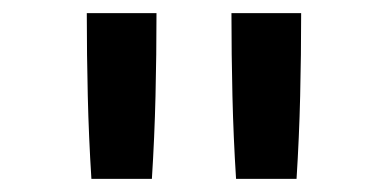

<svg xmlns="http://www.w3.org/2000/svg" viewBox="-20 -723 590 292"><path d="M119 -451Q115 -514 113.5 -577Q112 -640 112 -703H218Q218 -640 216.5 -577Q215 -514 211 -451ZM339 -451Q335 -514 333.5 -577Q332 -640 332 -703H438Q438 -640 436.5 -577Q435 -514 431 -451Z"/></svg>

Font: Lode Dark Term
Style: Bold
Weight: 700
Monospace: yes
Designer: Belleve Invis
Foundry: Belleve Invis
Version: Version 29.2.0